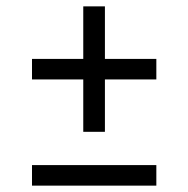

<svg xmlns="http://www.w3.org/2000/svg" viewBox="-20 -583 591 603"><path d="M241.5 -169V-333.5H80.5V-398H241.5V-563H309.5V-398H471V-333.5H309.5V-169ZM80.5 0V-64.5H471V0Z"/></svg>

Font: Encode Sans Semi Expanded
Style: Regular
Weight: 400
Width: 6
Designer: Multiple Designers
Foundry: Impallari Type
Version: Version 3.000; ttfautohint (v1.8.3) -l 8 -r 50 -G 200 -x 14 